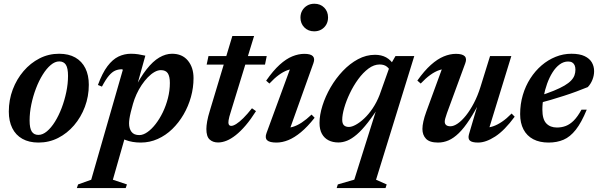

<svg xmlns="http://www.w3.org/2000/svg" viewBox="-20 -732 3125 1002"><path d="M288.5 -451.5Q338.5 -451.5 373 -431.8Q407.5 -412 425.5 -375.8Q443.5 -339.5 443.5 -289.5Q443.5 -229 423 -174.5Q402.5 -120 366.5 -78Q330.5 -36 283.2 -12Q236 12 181 12Q131.5 12 96.8 -7.5Q62 -27 44 -63.5Q26 -100 26 -149.5Q26 -210.5 46.5 -264.8Q67 -319 103 -361Q139 -403 186.2 -427.2Q233.5 -451.5 288.5 -451.5ZM180.5 -28Q202.5 -28 224.8 -46.5Q247 -65 266.8 -96.8Q286.5 -128.5 301.8 -168.5Q317 -208.5 326 -251.8Q335 -295 335 -336Q335 -376.5 323.8 -394Q312.5 -411.5 289 -411.5Q267 -411.5 244.8 -392.8Q222.5 -374 202.8 -342.2Q183 -310.5 167.8 -270.5Q152.5 -230.5 143.5 -187.2Q134.5 -144 134.5 -103Q134.5 -63 145.8 -45.5Q157 -28 180.5 -28Z M662.5 -147Q657.5 -126.5 655.5 -112.2Q653.5 -98 653.5 -88Q653.5 -61 666.2 -44Q679 -27 707 -27Q727 -27 749.2 -42.5Q771.5 -58 792.2 -84.8Q813 -111.5 829.8 -146.2Q846.5 -181 856.5 -220.2Q866.5 -259.5 866.5 -299Q866.5 -333 855.8 -349.5Q845 -366 819.5 -366Q803.5 -366 786 -356Q768.5 -346 751.5 -328.5Q734.5 -311 719.2 -288.2Q704 -265.5 692.5 -240.2Q681 -215 674 -190ZM584.5 -42 639.5 -41 569 206 642.5 230.5 636 249.5H381L387.5 230.5L456 206L621 -367.5Q620.5 -368.5 619.2 -369.5Q618 -370.5 615.5 -370.5Q597.5 -370.5 581.2 -363.5Q565 -356.5 548.5 -337.2Q532 -318 512 -280L491 -288.5Q514 -351 540.8 -386.5Q567.5 -422 598.2 -436.8Q629 -451.5 663 -451.5Q684 -451.5 701 -448.8Q718 -446 738.5 -441.5L686.5 -254.5L678 -260.5Q711.5 -328 744.8 -370.2Q778 -412.5 811.5 -432Q845 -451.5 878 -451.5Q931 -451.5 960.5 -415.8Q990 -380 990 -324.5Q990 -274.5 976.5 -226Q963 -177.5 938 -134.5Q913 -91.5 879 -58.5Q845 -25.5 803.2 -6.8Q761.5 12 714.5 12Q670 12 635 -1.5Q600 -15 584.5 -42Z M1058.5 -395 1068 -439.5H1372L1363 -395ZM1186 -153.5Q1180 -135 1177 -123.5Q1174 -112 1173 -104.8Q1172 -97.5 1172 -92.5Q1172 -83.5 1176 -79.2Q1180 -75 1186.5 -75Q1197 -75 1213 -85Q1229 -95 1249.8 -115.5Q1270.5 -136 1295 -167L1316 -152Q1288.5 -108.5 1262 -77.5Q1235.5 -46.5 1210.5 -26.8Q1185.5 -7 1162.5 2.2Q1139.5 11.5 1118 11.5Q1091 11.5 1074 -4Q1057 -19.5 1057 -59Q1057 -75 1061.2 -99.2Q1065.5 -123.5 1075.5 -155.5L1192.5 -544H1306Z M1371 -38 1501.5 -393.5 1523.5 -372.5Q1502 -373.5 1480 -365.5Q1458 -357.5 1434.8 -340.5Q1411.5 -323.5 1386 -296L1369 -311Q1405.5 -363.5 1439.5 -394.2Q1473.5 -425 1505.8 -438Q1538 -451 1568.5 -451Q1601 -451 1612.8 -438.8Q1624.5 -426.5 1615.5 -402L1485 -37L1464.5 -65Q1486 -63.5 1508.2 -70Q1530.5 -76.5 1554.8 -92.5Q1579 -108.5 1606 -134L1622 -117.5Q1585 -70.5 1550.5 -42Q1516 -13.5 1484.5 -0.8Q1453 12 1423 12Q1386.5 12 1374 -0.2Q1361.5 -12.5 1371 -38ZM1548 -640Q1548 -661 1557.5 -677.2Q1567 -693.5 1583.2 -703Q1599.5 -712.5 1620.5 -712.5Q1652 -712.5 1672 -692.2Q1692 -672 1692 -641Q1692 -620 1682.8 -603.8Q1673.5 -587.5 1657.2 -578Q1641 -568.5 1619.5 -568.5Q1588.5 -568.5 1568.2 -589Q1548 -609.5 1548 -640Z M1829 205.5 1956.5 -199.5H1973.5Q1933 -135.5 1901 -94.2Q1869 -53 1842 -30Q1815 -7 1791.8 2.2Q1768.5 11.5 1746 11.5Q1716.5 11.5 1694.5 0.2Q1672.5 -11 1660 -33.5Q1647.5 -56 1647.5 -90.5Q1647.5 -132 1662.8 -180.5Q1678 -229 1705.2 -276Q1732.5 -323 1769 -361.5Q1805.5 -400 1848.2 -423Q1891 -446 1937 -446Q1970.5 -446 1995.2 -432.5Q2020 -419 2040 -387.5L2018.5 -356.5Q2013 -373 1998.8 -384.2Q1984.5 -395.5 1961.5 -395.5Q1931.5 -395.5 1903 -374.2Q1874.5 -353 1849.5 -318.8Q1824.5 -284.5 1805.8 -245.2Q1787 -206 1776.5 -169.2Q1766 -132.5 1766 -107Q1766 -87 1775 -78.2Q1784 -69.5 1801 -69.5Q1816 -69.5 1837 -81Q1858 -92.5 1881 -114Q1904 -135.5 1925 -166.8Q1946 -198 1961 -236.5L2016 -391L2044 -439.5H2142L1942.5 206L1998 230.5L1992 249.5H1737L1743 230.5Z M2427.5 -31.5 2483.5 -221.5 2491.5 -216Q2459 -151.5 2430.2 -107.5Q2401.5 -63.5 2374.5 -37.2Q2347.5 -11 2321 0.5Q2294.5 12 2266 12Q2222 12 2203.2 -7.8Q2184.5 -27.5 2184.5 -59Q2184.5 -76 2189.5 -98.5Q2194.5 -121 2204.5 -148.5L2297.5 -402.5L2318.5 -372.5Q2296 -374 2273 -366.2Q2250 -358.5 2226 -341.2Q2202 -324 2175.5 -296L2158 -311.5Q2194.5 -363 2228.8 -393.5Q2263 -424 2295.8 -437.5Q2328.5 -451 2359.5 -451Q2392.5 -451 2405 -438.8Q2417.5 -426.5 2408 -401.5L2312.5 -141.5Q2307 -125 2304 -114.8Q2301 -104.5 2301 -97Q2301 -85.5 2308.5 -79.2Q2316 -73 2330.5 -73Q2348 -73 2369 -87.5Q2390 -102 2411.8 -129.2Q2433.5 -156.5 2453.2 -194.2Q2473 -232 2487.5 -278.5L2537.5 -439.5H2648.5L2525.5 -39L2512 -66Q2531.5 -65.5 2553.2 -72.8Q2575 -80 2599.5 -96.5Q2624 -113 2650 -139.5L2666 -123Q2613 -51 2564.2 -19.5Q2515.5 12 2475 12Q2443.5 12 2432.2 1.8Q2421 -8.5 2427.5 -31.5Z M2945 -411Q2921.5 -411 2900.8 -395.8Q2880 -380.5 2863.5 -354.2Q2847 -328 2835.2 -295.2Q2823.5 -262.5 2817 -227.5Q2810.5 -192.5 2810.5 -160Q2810.5 -109.5 2831 -88Q2851.5 -66.5 2886.5 -66.5Q2911.5 -66.5 2933 -74.8Q2954.5 -83 2974.5 -103Q2994.5 -123 3014.5 -159.5H3042Q3014.5 -92.5 2985 -55Q2955.5 -17.5 2921 -2.8Q2886.5 12 2843 12Q2796 12 2762.8 -5.5Q2729.5 -23 2712 -56.5Q2694.5 -90 2694.5 -136.5Q2694.5 -189 2708.5 -236.2Q2722.5 -283.5 2747.8 -322.8Q2773 -362 2806.5 -390.8Q2840 -419.5 2879.8 -435.5Q2919.5 -451.5 2962 -451.5Q3005 -451.5 3031 -439Q3057 -426.5 3068.8 -406Q3080.5 -385.5 3080.5 -360.5Q3080.5 -337.5 3071.5 -315.2Q3062.5 -293 3047.5 -277.5Q3019 -266 2987.5 -254.2Q2956 -242.5 2922.5 -231.8Q2889 -221 2854.5 -210.8Q2820 -200.5 2786.5 -192L2788 -229.5Q2836 -244.5 2870 -258.5Q2904 -272.5 2926 -285.5Q2948 -298.5 2960.5 -311.8Q2973 -325 2978 -339Q2983 -353 2983 -368.5Q2983 -382 2978.8 -391.5Q2974.5 -401 2966.2 -406Q2958 -411 2945 -411Z"/></svg>

Font: Newsreader 24pt SemiBold
Style: Italic
Weight: 600
Italic angle: -17°
Designer: Hugues Gentile
Foundry: Production Type
Version: Version 1.003